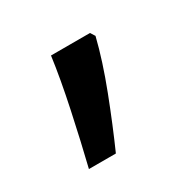

<svg xmlns="http://www.w3.org/2000/svg" viewBox="-71 -194 409 401"><g transform="rotate(-30 134.0 6.5)"><path d="M192 -105Q179 -52 154.5 11.5Q130 75 106 129H41Q55 72 69.5 4Q84 -64 91 -116H185Z"/></g></svg>

Font: Noto Sans Chorasmian
Style: Regular
Weight: 400
Designer: Federico Parra Barrios
Foundry: Google LLC
Version: Version 1.004; ttfautohint (v1.8.4.7-5d5b)